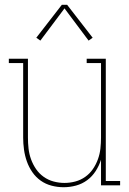

<svg xmlns="http://www.w3.org/2000/svg" viewBox="-20 -776 540 804"><path d="M246 8Q221 8 196 1.5Q171 -5 150.5 -19.5Q130 -34 115.5 -55Q101 -76 92.5 -100Q84 -124 80.5 -149.5Q77 -175 77 -200V-512H17V-530H97V-200Q97 -177 99.5 -154Q102 -131 110 -109Q118 -87 131 -68Q144 -49 163 -35.5Q182 -22 204.5 -16Q227 -10 250 -10Q273 -10 295.5 -16Q318 -22 337 -35.5Q356 -49 369 -68Q382 -87 390 -109Q398 -131 400.5 -154Q403 -177 403 -200V-512H343V-530H423V-18H483V0H403V-107Q395 -82 380.5 -59.5Q366 -37 345 -21.5Q324 -6 298.5 1Q273 8 246 8ZM351 -606 250 -741 245 -734 149 -606 132 -618 239 -756H261L368 -618Z"/></svg>

Font: Iosevka Slab Thin
Style: Regular
Weight: 100
Monospace: yes
Designer: Belleve Invis
Foundry: Belleve Invis
Version: Version 11.1.0; ttfautohint (v1.8.3)